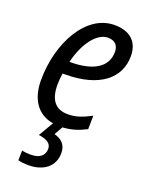

<svg xmlns="http://www.w3.org/2000/svg" viewBox="-147 -621 721 936"><g transform="rotate(20 213.5 -153.0)"><path d="M136 -302C162 -409 218 -477 273 -477C311 -477 328 -455 328 -423C328 -343 257 -302 141 -302ZM120 240C200 240 251 197 251 131C252 86 224 63 188 54L213 10C260 7 296 -5 334 -25L335 -95C290 -71 256 -59 215 -59C150 -59 119 -100 119 -178C119 -197 121 -218 124 -237H136C317 -237 408 -317 408 -430C408 -504 363 -546 282 -546C135 -546 36 -364 36 -171C36 -71 82 -6 163 7L118 84C161 90 184 104 184 133C183 168 159 188 111 188C94 188 78 186 67 183L66 234C81 238 100 240 120 240Z"/></g></svg>

Font: Noto Sans Display SemiCondensed
Style: Italic
Weight: 400
Width: 4
Italic angle: -12°
Designer: Monotype Design Team
Foundry: Monotype Imaging Inc.
Version: Version 1.900